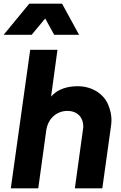

<svg xmlns="http://www.w3.org/2000/svg" viewBox="-42 -1029 661 1049"><path d="M131 -839 205 -928 254 -839H390L297 -1009H118L-22 -839ZM167 0 211 -319C221 -382 268 -423 326 -423C385 -423 413 -383 413 -339C413 -333 412 -326 411 -319L367 0H517L564 -337C566 -350 567 -362 567 -374C567 -401 561 -428 549 -457C526 -513 465 -558 381 -558C344 -558 312 -551 283 -537C265 -528 250 -516 237 -501L272 -757H123L17 0Z"/></svg>

Font: Plus Jakarta Sans ExtraBold
Style: Italic
Weight: 800
Italic angle: -8°
Designer: Gumpita Rahayu
Foundry: Tokotype
Version: Version 2.071;gftools[0.9.30]